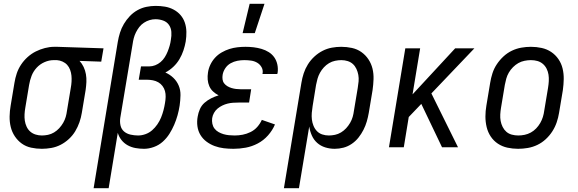

<svg xmlns="http://www.w3.org/2000/svg" viewBox="-20 -774 3040 1009"><path d="M200 8Q171 8 143.5 2Q116 -4 94.5 -19.5Q73 -35 58 -57.5Q43 -80 36.5 -106.5Q30 -133 30.5 -162Q31 -191 36 -219L56 -339Q60 -364 68 -388Q76 -412 90.5 -434Q105 -456 125 -474Q145 -492 168 -503.5Q191 -515 216 -521.5Q241 -528 265 -528H281L524 -520L512 -450L398 -454Q411 -440 419.5 -422Q428 -404 431.5 -384Q435 -364 434 -343Q433 -322 430 -301L410 -181Q406 -156 397.5 -131.5Q389 -107 375.5 -84.5Q362 -62 342 -43.5Q322 -25 298.5 -13Q275 -1 249.5 3.5Q224 8 200 8ZM200 -62Q216 -62 232.5 -65.5Q249 -69 264 -78Q279 -87 291 -100Q303 -113 312 -128.5Q321 -144 325.5 -160Q330 -176 332 -192L352 -312Q355 -328 356 -344.5Q357 -361 355.5 -376.5Q354 -392 348.5 -407Q343 -422 333 -433Q323 -444 308.5 -450.5Q294 -457 279 -458H262Q238 -458 214 -447.5Q190 -437 172.5 -418Q155 -399 146 -375.5Q137 -352 133 -328L113 -208Q110 -191 109 -173.5Q108 -156 110.5 -139.5Q113 -123 120 -108Q127 -93 139 -82.5Q151 -72 167 -67Q183 -62 200 -62Z M472 215 599 -554Q603 -578 610.5 -602Q618 -626 631 -648Q644 -670 662 -689Q680 -708 702.5 -720.5Q725 -733 749.5 -738Q774 -743 798 -743Q823 -743 847 -739Q871 -735 892.5 -723.5Q914 -712 929 -694.5Q944 -677 951.5 -654.5Q959 -632 959.5 -607Q960 -582 956 -556Q952 -533 944 -509Q936 -485 923 -463Q910 -441 891 -423Q872 -405 849 -393Q872 -383 890.5 -365.5Q909 -348 919 -324.5Q929 -301 928.5 -273.5Q928 -246 924 -219Q920 -193 913 -168Q906 -143 895.5 -118.5Q885 -94 870.5 -71Q856 -48 835.5 -29.5Q815 -11 788.5 -1.5Q762 8 737 8Q714 8 692 4Q670 0 651 -10.5Q632 -21 618.5 -38Q605 -55 599 -76L551 215ZM706 -62Q725 -62 744.5 -69Q764 -76 779.5 -89.5Q795 -103 807 -120.5Q819 -138 826.5 -156.5Q834 -175 839 -194Q844 -213 847 -232Q850 -248 850.5 -264.5Q851 -281 847 -295.5Q843 -310 834 -322Q825 -334 812 -341.5Q799 -349 783.5 -352Q768 -355 752 -355H709L721 -425H764Q780 -425 795.5 -431Q811 -437 824 -448Q837 -459 846 -473.5Q855 -488 861 -503Q867 -518 871.5 -533.5Q876 -549 878 -565Q882 -586 880.5 -606.5Q879 -627 868 -643Q857 -659 837.5 -666Q818 -673 797 -673Q782 -673 766.5 -668.5Q751 -664 736.5 -654.5Q722 -645 712 -632Q702 -619 694.5 -604Q687 -589 683 -573.5Q679 -558 677 -543L612 -154Q609 -133 613.5 -114Q618 -95 632 -83Q646 -71 666 -66.5Q686 -62 706 -62Z M1207 8Q1181 8 1156 5Q1131 2 1108 -6.5Q1085 -15 1065.5 -29.5Q1046 -44 1033.5 -64.5Q1021 -85 1017.5 -110.5Q1014 -136 1019 -162Q1022 -181 1030.5 -200.5Q1039 -220 1055 -234Q1071 -248 1090 -257.5Q1109 -267 1129 -273Q1113 -281 1100 -293Q1087 -305 1080 -321Q1073 -337 1071.5 -355.5Q1070 -374 1073 -393Q1076 -414 1085.5 -434Q1095 -454 1110 -470.5Q1125 -487 1145 -498.5Q1165 -510 1185.5 -516.5Q1206 -523 1227.5 -525.5Q1249 -528 1270 -528Q1292 -528 1313 -525.5Q1334 -523 1354.5 -517Q1375 -511 1392.5 -500Q1410 -489 1421.5 -472.5Q1433 -456 1437.5 -435Q1442 -414 1439 -392L1437 -385H1359L1360 -388Q1363 -406 1354.5 -421Q1346 -436 1331.5 -444.5Q1317 -453 1299.5 -455.5Q1282 -458 1264 -458Q1246 -458 1227.5 -454.5Q1209 -451 1192 -441.5Q1175 -432 1164 -415.5Q1153 -399 1150 -381Q1148 -369 1149.5 -357Q1151 -345 1158 -336Q1165 -327 1175 -321Q1185 -315 1196.5 -311.5Q1208 -308 1220 -306.5Q1232 -305 1244 -305H1300L1289 -235H1233Q1219 -235 1204.5 -234Q1190 -233 1176 -229.5Q1162 -226 1148.5 -219.5Q1135 -213 1123.5 -203.5Q1112 -194 1104.5 -180.5Q1097 -167 1095 -153Q1093 -138 1096 -123.5Q1099 -109 1107.5 -98Q1116 -87 1128.5 -80Q1141 -73 1154.5 -69Q1168 -65 1183 -63.5Q1198 -62 1213 -62Q1234 -62 1255 -66Q1276 -70 1296.5 -80Q1317 -90 1332 -107Q1347 -124 1356 -144L1425 -120Q1412 -89 1388.5 -62.5Q1365 -36 1334.5 -20Q1304 -4 1271.5 2Q1239 8 1207 8ZM1255 -600 1292 -754H1370L1319 -600Z M1551 215H1472L1564 -339Q1568 -364 1576 -388.5Q1584 -413 1598 -435.5Q1612 -458 1632 -476.5Q1652 -495 1675.5 -507Q1699 -519 1724 -523.5Q1749 -528 1773 -528Q1802 -528 1829.5 -522Q1857 -516 1879 -500.5Q1901 -485 1916 -462.5Q1931 -440 1937.5 -413.5Q1944 -387 1943 -358Q1942 -329 1938 -301L1918 -181Q1914 -158 1907.5 -135.5Q1901 -113 1890 -91.5Q1879 -70 1864 -51Q1849 -32 1828.5 -18Q1808 -4 1785 2Q1762 8 1739 8Q1713 8 1689 0.5Q1665 -7 1647 -23Q1629 -39 1619 -61.5Q1609 -84 1605 -109ZM1708 -62Q1724 -62 1740.5 -65.5Q1757 -69 1772 -78Q1787 -87 1799 -100Q1811 -113 1820 -128.5Q1829 -144 1833.5 -160Q1838 -176 1840 -192L1860 -312Q1863 -329 1864.5 -346.5Q1866 -364 1863 -380.5Q1860 -397 1853 -412Q1846 -427 1834.5 -437.5Q1823 -448 1807 -453Q1791 -458 1774 -458Q1758 -458 1741 -454.5Q1724 -451 1709 -442Q1694 -433 1682 -420Q1670 -407 1661.5 -391.5Q1653 -376 1648.5 -360Q1644 -344 1641 -328L1623 -217Q1620 -199 1618.5 -181Q1617 -163 1619 -146Q1621 -129 1627.5 -113Q1634 -97 1645.5 -85Q1657 -73 1673.5 -67.5Q1690 -62 1708 -62Z M2303 0 2194 -228 2128 -159 2102 0H2024L2110 -520H2188L2148 -278L2372 -520H2473L2247 -283L2387 0Z M2703 8Q2674 8 2646.5 2Q2619 -4 2596.5 -19Q2574 -34 2559 -56.5Q2544 -79 2537.5 -106Q2531 -133 2531 -161.5Q2531 -190 2536 -219L2556 -339Q2560 -364 2568 -389Q2576 -414 2591 -436.5Q2606 -459 2626 -477.5Q2646 -496 2670 -507.5Q2694 -519 2719.5 -523.5Q2745 -528 2770 -528Q2799 -528 2826.5 -522Q2854 -516 2876.5 -501Q2899 -486 2914.5 -463.5Q2930 -441 2936.5 -414Q2943 -387 2942.5 -358.5Q2942 -330 2938 -301L2918 -181Q2914 -156 2905.5 -131Q2897 -106 2882.5 -83.5Q2868 -61 2848 -42.5Q2828 -24 2804 -12.5Q2780 -1 2754 3.5Q2728 8 2703 8ZM2704 -62Q2720 -62 2737 -65.5Q2754 -69 2769.5 -77.5Q2785 -86 2797.5 -99Q2810 -112 2819 -127.5Q2828 -143 2833 -159.5Q2838 -176 2840 -192L2860 -312Q2863 -330 2864 -347.5Q2865 -365 2862.5 -381.5Q2860 -398 2852.5 -413Q2845 -428 2832.5 -438.5Q2820 -449 2804 -453.5Q2788 -458 2770 -458Q2754 -458 2736.5 -454.5Q2719 -451 2704 -442.5Q2689 -434 2676 -421Q2663 -408 2654 -392.5Q2645 -377 2640.5 -360.5Q2636 -344 2633 -328L2613 -208Q2610 -190 2609 -172.5Q2608 -155 2611 -138.5Q2614 -122 2621.5 -107Q2629 -92 2641 -81.5Q2653 -71 2669.5 -66.5Q2686 -62 2704 -62Z"/></svg>

Font: Iosevka Fixed
Style: Italic
Weight: 400
Italic angle: -9°
Monospace: yes
Designer: Belleve Invis
Foundry: Belleve Invis
Version: Version 33.2.4